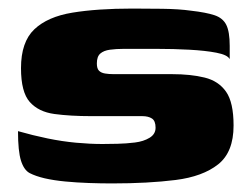

<svg xmlns="http://www.w3.org/2000/svg" viewBox="-20 -425 582 448"><path d="M241 3Q215 3 187 2Q159 1 132.5 -1.5Q106 -4 84 -9Q63 -14 49.5 -21Q36 -28 29 -50Q22 -72 22 -119Q57 -109 91 -102Q125 -95 157.5 -92Q190 -89 219 -89Q233 -89 254 -89.5Q275 -90 295 -92.5Q315 -95 329 -103.5Q343 -112 343 -127Q343 -143 334.5 -148.5Q326 -154 312 -154H193Q144 -154 107 -159Q70 -164 49.5 -187Q29 -210 29 -266Q29 -327 60 -356.5Q91 -386 149 -395.5Q207 -405 289 -405Q319 -405 358.5 -404.5Q398 -404 426 -400Q461 -396 480.5 -389.5Q500 -383 508 -367Q516 -351 516 -318V-287Q511 -297 485 -302Q459 -307 422 -309Q385 -311 344.5 -311Q304 -311 269 -311Q251 -311 236.5 -309Q222 -307 214 -300Q206 -293 206 -277Q206 -265 211 -260Q216 -255 225 -253.5Q234 -252 245 -252H381Q425 -252 457.5 -244Q490 -236 507.5 -211Q525 -186 525 -132Q525 -70 489 -41.5Q453 -13 389.5 -5Q326 3 241 3Z"/></svg>

Font: Genos Thin ExtraBold
Style: Regular
Weight: 800
Version: Version 1.010